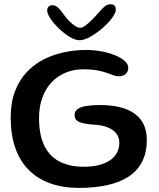

<svg xmlns="http://www.w3.org/2000/svg" viewBox="-20 -861 760 919"><path d="M358.2 38.4Q281.4 38.4 220.9 16.8Q160.3 -4.8 117.9 -47.2Q75.4 -89.6 53.3 -152.6Q31.2 -215.6 31.2 -298.5Q31.2 -369.8 51.6 -423.5Q71.9 -477.2 107.4 -515.1Q142.9 -553 189.2 -576.6Q235.4 -600.1 287.5 -611Q339.6 -621.9 392.5 -621.9Q430.1 -621.9 465.9 -615.1Q501.8 -608.4 530.8 -596.5Q559.7 -584.6 576.8 -569.2Q593.9 -553.8 593.9 -536.4Q593.9 -517.3 581 -506.5Q568.2 -495.8 548.6 -495.8Q536.4 -495.8 522.6 -500.8Q508.8 -505.9 490.2 -512.6Q471.6 -519.2 444.7 -524.3Q417.8 -529.4 379.2 -529.4Q333.6 -529.4 294.8 -513.5Q256.1 -497.7 227.4 -467.6Q198.7 -437.6 182.8 -394.2Q166.9 -350.9 166.9 -296Q166.9 -215 192.3 -163.3Q217.6 -111.7 265.9 -87.2Q314.2 -62.8 381.9 -62.8Q417.4 -62.8 448.1 -69.7Q478.9 -76.6 502 -90.8Q525.2 -105.1 538.1 -126.9Q551.1 -148.7 551.1 -178.4Q551.1 -203 536.9 -221.7Q522.8 -240.3 495 -251.5Q467.2 -262.8 426.4 -264.6Q384.6 -267.4 360.8 -276.6Q337 -285.7 337 -309.7Q337 -328.6 351.7 -339.1Q366.4 -349.6 394 -353.9Q421.6 -358.2 460 -358.2Q511 -358.2 552.2 -348.4Q593.3 -338.6 622.4 -318.2Q651.5 -297.9 667.1 -266.5Q682.6 -235.1 682.6 -192.2Q682.6 -127.9 658.4 -83.5Q634.1 -39.1 590.3 -12.3Q546.6 14.4 487.5 26.4Q428.4 38.4 358.2 38.4ZM360.8 -668.4Q340.2 -668.4 313.8 -684.4Q287.3 -700.3 262.7 -724Q238 -747.6 221.9 -771.2Q205.9 -794.8 205.9 -810.2Q205.9 -822.4 212.4 -829.2Q218.9 -836.1 229.5 -836.1Q246.1 -836.1 258.1 -824.5Q270.1 -813 286.2 -789.8Q297.1 -774.6 311.1 -760.4Q325.1 -746.1 339.2 -737Q353.3 -727.9 363.9 -727.9Q374.1 -727.9 388.9 -738.8Q403.8 -749.7 420.1 -766Q436.4 -782.3 450.5 -798.6Q469.3 -820.6 481.6 -830.6Q493.8 -840.7 508.9 -840.7Q534.2 -840.7 534.2 -814.9Q534.2 -798.7 515.8 -774.1Q497.5 -749.4 469.4 -725.4Q441.3 -701.3 412 -684.9Q382.8 -668.4 360.8 -668.4Z"/></svg>

Font: Gluten Thin
Style: Regular
Weight: 100
Designer: Tyler Finck
Foundry: Etcetera Type Company
Version: Version 1.300